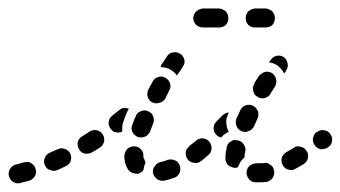

<svg xmlns="http://www.w3.org/2000/svg" viewBox="-36 -407 805 454"><path d="M34 20Q42 17 47 9Q51 1 48 -8Q47 -13 44 -16Q41 -19 37 -22Q33 -24 29 -24Q25 -24 20 -23Q13 -21 6 -19Q3 -18 2 -18Q-7 -16 -12 -8Q-17 0 -15 9Q-13 18 -5 23Q3 28 12 26Q14 25 18 24Q25 22 34 20ZM595 23Q604 21 609 13Q614 5 612 -4Q611 -9 609 -12Q606 -16 602 -18Q599 -21 594 -22Q590 -22 585 -21Q582 -21 579 -21Q575 -21 571 -21Q566 -21 562 -19Q558 -18 554 -15Q551 -12 549 -8Q547 -4 547 1Q547 10 553 17Q559 24 568 24Q573 24 579 24Q586 24 595 23ZM389 1Q392 -8 389 -16Q387 -20 384 -24Q381 -27 377 -28Q373 -30 368 -30Q364 -30 360 -29Q352 -25 344 -24Q335 -22 330 -14Q324 -7 326 3Q327 7 330 11Q332 14 336 17Q339 19 344 20Q348 21 353 20Q364 18 377 13Q385 10 389 1ZM290 4Q285 4 281 3Q277 2 273 0Q269 -3 267 -6Q258 -20 258 -37Q258 -38 258 -39Q259 -48 265 -55Q272 -61 281 -61Q291 -61 297 -54Q304 -47 303 -38Q303 -37 303 -37Q303 -33 305 -31Q306 -29 307 -26Q308 -24 308 -22Q305 -16 304 -10Q304 -7 303 -5Q302 -3 301 -2Q299 -1 298 0Q294 3 290 4ZM131 -26Q134 -35 130 -44Q126 -52 117 -55Q109 -58 100 -54Q91 -50 82 -46Q73 -42 70 -34Q66 -25 70 -17Q72 -12 75 -9Q78 -6 83 -5Q87 -3 91 -3Q96 -3 100 -5Q110 -9 119 -14Q128 -18 131 -26ZM692 -33Q694 -43 689 -50Q686 -54 683 -57Q679 -59 675 -60Q670 -61 666 -61Q661 -60 658 -57Q649 -52 641 -47Q637 -45 634 -41Q631 -37 630 -33Q629 -29 630 -24Q630 -20 633 -16Q637 -8 646 -6Q655 -3 663 -8Q672 -13 682 -19Q690 -24 692 -33ZM512 -12Q508 -13 504 -16Q501 -19 499 -23Q497 -27 497 -32Q497 -34 497 -35Q497 -45 500 -58Q500 -62 503 -66Q505 -70 509 -72Q513 -75 517 -76Q522 -76 526 -75Q535 -74 540 -66Q546 -58 544 -49Q542 -41 542 -35Q542 -35 542 -34Q541 -33 539 -32Q532 -25 529 -17Q527 -14 526 -11Q525 -11 524 -11Q522 -10 521 -10Q516 -10 512 -12ZM456 -40Q460 -43 462 -47Q464 -51 464 -55Q465 -60 463 -64Q462 -68 459 -72Q453 -79 443 -80Q434 -80 427 -74Q419 -67 413 -63L412 -62Q409 -59 406 -55Q404 -52 403 -47Q403 -43 404 -38Q405 -34 408 -30Q413 -23 423 -22Q432 -20 439 -26L441 -27Q447 -32 456 -40ZM210 -72Q212 -81 207 -89Q202 -97 193 -99Q184 -101 176 -96Q167 -90 159 -85Q151 -81 148 -72Q146 -62 151 -54Q155 -46 164 -44Q173 -42 182 -47Q191 -52 200 -58Q208 -63 210 -72ZM749 -73Q751 -82 745 -90Q743 -94 739 -96Q735 -98 731 -99Q727 -100 722 -99Q718 -98 714 -95H713Q706 -90 704 -80Q703 -71 708 -64Q710 -60 714 -58Q718 -55 722 -54Q727 -54 731 -55Q736 -56 739 -58L740 -59Q748 -64 749 -73ZM469 -104Q469 -113 476 -120L490 -134Q493 -137 497 -139Q501 -141 505 -141Q504 -138 503 -136Q499 -128 499 -120Q499 -110 502 -102Q503 -98 505 -95Q501 -94 497 -91Q491 -87 487 -82Q484 -82 481 -84Q478 -85 476 -88Q469 -94 469 -104ZM277 -95Q281 -87 290 -83Q294 -82 298 -82Q303 -82 307 -84Q311 -85 314 -89Q317 -92 319 -96Q322 -105 326 -115Q328 -119 328 -123Q328 -128 326 -132Q325 -136 322 -139Q318 -142 314 -144Q306 -148 297 -144Q288 -141 285 -132Q280 -122 277 -112Q273 -104 277 -95ZM269 -150Q267 -150 265 -151Q263 -151 262 -152Q257 -152 253 -151Q249 -149 245 -146Q237 -140 230 -134Q222 -128 221 -119Q220 -109 226 -102Q229 -99 232 -96Q236 -94 241 -94Q244 -93 247 -94Q250 -94 253 -96Q253 -100 253 -104Q253 -112 256 -120Q259 -130 264 -141Q266 -146 269 -150ZM523 -110Q526 -101 535 -97Q539 -95 544 -95Q548 -95 552 -97Q556 -98 560 -102Q563 -105 565 -109Q569 -118 573 -127Q575 -131 575 -135Q575 -140 574 -144Q572 -148 569 -152Q566 -155 562 -157Q554 -161 545 -158Q536 -155 532 -146Q528 -136 523 -127Q520 -118 523 -110ZM313 -178Q316 -169 324 -165Q333 -161 341 -164Q350 -166 355 -174L364 -193Q369 -201 366 -210Q363 -219 355 -223Q347 -228 338 -225Q329 -222 325 -214L315 -196Q311 -187 313 -178ZM565 -208Q560 -200 563 -191Q565 -182 573 -178Q577 -175 581 -175Q586 -174 590 -175Q595 -177 598 -179Q602 -182 604 -186Q605 -189 607 -191Q609 -194 614 -202Q616 -206 617 -210Q618 -215 617 -219Q616 -224 614 -227Q611 -231 608 -234Q604 -236 599 -237Q595 -238 591 -237Q586 -236 583 -233Q579 -231 576 -227Q570 -218 567 -213Q566 -211 565 -208ZM359 -274Q364 -282 373 -283Q382 -285 390 -280Q394 -278 396 -274Q399 -270 400 -266Q401 -262 400 -257Q399 -253 396 -249Q391 -240 384 -231Q384 -231 383 -230Q383 -229 382 -228Q380 -231 379 -233Q373 -239 366 -243Q358 -247 349 -248Q347 -248 344 -248Q344 -251 345 -253Q346 -255 348 -257Q353 -265 359 -274ZM618 -275Q627 -277 635 -272Q642 -267 644 -257Q646 -248 641 -241Q639 -237 636 -233Q634 -237 632 -240Q627 -247 620 -252Q613 -257 604 -259Q602 -259 600 -260Q602 -263 604 -265Q609 -273 618 -275ZM498 -348Q504 -355 504 -364Q504 -373 498 -380Q491 -386 482 -387H444Q435 -386 428 -380Q421 -373 421 -364Q421 -355 428 -348Q435 -342 444 -342H482Q491 -342 498 -348ZM608 -348Q614 -355 614 -364Q614 -373 608 -380Q601 -386 592 -387H567Q558 -386 551 -380Q545 -373 545 -364Q545 -355 551 -348Q558 -342 567 -342H592Q601 -342 608 -348Z"/></svg>

Font: FRB American Cursive Dashed Extrabold
Style: Bold Italic
Weight: 800
Italic angle: -25°
Version: Version 2.0;Modular Font Editor K font №1